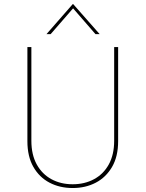

<svg xmlns="http://www.w3.org/2000/svg" viewBox="-20 -939 733 967"><path d="M138 -230Q138 -160 165 -111Q192 -62 239 -36.5Q286 -11 346 -11Q406 -11 453.5 -36.5Q501 -62 528 -111Q555 -160 555 -230V-702H575V-228Q575 -151 544.5 -98.5Q514 -46 462.5 -19Q411 8 346 8Q281 8 229.5 -19Q178 -46 148 -98.5Q118 -151 118 -228V-702H138ZM461 -767 342 -904 355 -905 235 -767H214L347 -919H348L482 -767Z"/></svg>

Font: Josefin Sans Thin Thin
Style: Regular
Weight: 250
Version: Version 2.001